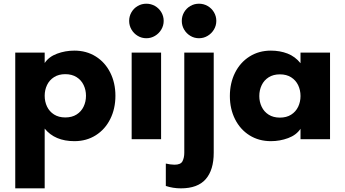

<svg xmlns="http://www.w3.org/2000/svg" viewBox="-20 -762 1891 1051"><path d="M63.5 -474.1H224.6V-417Q247.1 -451.2 292 -468Q336.9 -484.9 387.2 -484.9Q453.1 -484.9 504.2 -452.9Q555.2 -420.9 583.5 -364.5Q611.8 -308.1 611.8 -237.8Q611.8 -167 583.5 -110.4Q555.2 -53.7 504.2 -21.5Q453.1 10.7 387.2 10.7Q280.3 10.7 224.6 -58.1V269H63.5ZM337.4 -119.1Q374 -119.1 399.4 -135.3Q424.8 -151.4 437.7 -178.5Q450.7 -205.6 450.7 -237.8Q450.7 -269.5 437.7 -296.6Q424.8 -323.7 399.2 -339.8Q373.5 -356 337.4 -356Q301.3 -356 275.9 -339.8Q250.5 -323.7 237.5 -296.6Q224.6 -269.5 224.6 -237.8Q224.6 -205.6 237.5 -178.5Q250.5 -151.4 275.9 -135.3Q301.3 -119.1 337.4 -119.1Z M700.7 -474.1H861.8V0H700.7ZM687 -647.5Q687 -673.3 699.7 -695.1Q712.4 -716.8 733.9 -729.2Q755.4 -741.7 781.2 -741.7Q806.6 -741.7 828.4 -729.2Q850.1 -716.8 863 -695.1Q876 -673.3 876 -647.5Q876 -622.1 863 -600.3Q850.1 -578.6 828.4 -565.7Q806.6 -552.7 781.2 -552.7Q755.4 -552.7 733.9 -565.7Q712.4 -578.6 699.7 -600.3Q687 -622.1 687 -647.5Z M887.7 255.9V133.3Q897.5 135.7 911.1 137.7Q924.8 139.6 935.1 139.6Q969.7 139.6 979.2 120.1Q988.8 100.6 988.8 74.2V-474.1H1149.9V74.2Q1149.9 168.5 1106 218.8Q1062 269 970.2 269Q926.8 269 887.7 255.9ZM975.1 -647.5Q975.1 -673.3 987.8 -695.1Q1000.5 -716.8 1022 -729.2Q1043.5 -741.7 1069.3 -741.7Q1094.7 -741.7 1116.5 -729.2Q1138.2 -716.8 1151.1 -695.1Q1164.1 -673.3 1164.1 -647.5Q1164.1 -622.1 1151.1 -600.3Q1138.2 -578.6 1116.5 -565.7Q1094.7 -552.7 1069.3 -552.7Q1043.5 -552.7 1022 -565.7Q1000.5 -578.6 987.8 -600.3Q975.1 -622.1 975.1 -647.5Z M1238.3 -236.3Q1238.3 -307.1 1266.6 -363.8Q1294.9 -420.4 1345.9 -452.6Q1397 -484.9 1462.9 -484.9Q1512.2 -484.9 1554 -468.8Q1595.7 -452.6 1625 -416V-474.1H1786.6V0H1625V-57.1Q1602.5 -22.9 1557.4 -6.1Q1512.2 10.7 1462.9 10.7Q1397 10.7 1345.9 -21.2Q1294.9 -53.2 1266.6 -109.6Q1238.3 -166 1238.3 -236.3ZM1512.2 -118.2Q1548.3 -118.2 1573.7 -134.3Q1599.1 -150.4 1612.1 -177.5Q1625 -204.6 1625 -236.3Q1625 -268.6 1612.1 -295.7Q1599.1 -322.8 1573.7 -338.9Q1548.3 -355 1512.2 -355Q1476.1 -355 1450.7 -338.9Q1425.3 -322.8 1412.4 -295.7Q1399.4 -268.6 1399.4 -236.3Q1399.4 -204.6 1412.4 -177.5Q1425.3 -150.4 1450.7 -134.3Q1476.1 -118.2 1512.2 -118.2Z"/></svg>

Font: Glacial Indifference
Style: Bold
Weight: 700
Designer: Alfredo Marco Pradil
Foundry: Alfredo Marco Pradil
Version: Version 1.312